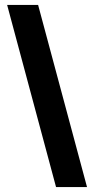

<svg xmlns="http://www.w3.org/2000/svg" viewBox="-20 -672 383 781"><path d="M208 89 9 -652H135L334 89Z"/></svg>

Font: Arya
Style: Bold
Weight: 700
Designer: Eduardo Rodriguez Tunni, Modular Infotech
Foundry: Eduardo Rodriguez Tunni, Modular Infotech
Version: Version 1.002